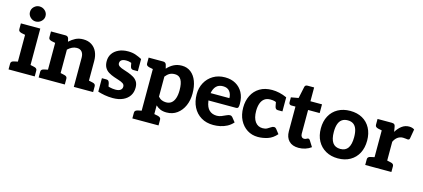

<svg xmlns="http://www.w3.org/2000/svg" viewBox="-67 -1332 4584 2083"><g transform="rotate(15 2225.0 -290.5)"><path d="M102 0V-517H244V0ZM26 0V-65Q26 -80 35.5 -88Q45 -96 61 -99L111 -110L124 0ZM222 0 235 -110 285 -99Q301 -96 310.5 -88Q320 -80 320 -65V0ZM124 -517 111 -407 61 -417Q45 -421 35.5 -428.5Q26 -436 26 -452V-517ZM175 -578Q141 -578 115 -603Q89 -628 89 -662Q89 -698 115 -722.5Q141 -747 175 -747Q211 -747 237.5 -722.5Q264 -698 264 -662Q264 -628 237.5 -603Q211 -578 175 -578Z M440 0V-517H527Q555 -517 563 -492L571 -457Q603 -487 640 -506Q677 -525 726 -525Q782 -525 821 -499.5Q860 -474 880 -430Q900 -386 900 -329V0H759V-329Q759 -370 739.5 -393.5Q720 -417 682 -417Q654 -417 629 -404.5Q604 -392 582 -371V0ZM364 0V-65Q364 -80 373.5 -88Q383 -96 399 -99L449 -110L462 0ZM560 0 573 -110 623 -99Q639 -96 648.5 -88Q658 -80 658 -65V0ZM878 0 892 -110 942 -99Q958 -96 967 -88Q976 -80 976 -65V0ZM462 -517 449 -407 399 -417Q383 -421 373.5 -428.5Q364 -436 364 -452V-517Z M1197 8Q1149 8 1105.5 0Q1062 -8 1029 -19V-107L1095 -114Q1106 -104 1138 -96Q1170 -88 1202 -88Q1240 -88 1258.5 -102.5Q1277 -117 1277 -141Q1277 -164 1258 -176.5Q1239 -189 1211 -197.5Q1183 -206 1155 -216Q1120 -228 1091.5 -245.5Q1063 -263 1047 -291.5Q1031 -320 1031 -363Q1031 -411 1055.5 -447Q1080 -483 1125 -504Q1170 -525 1230 -525Q1278 -525 1315 -512Q1352 -499 1386 -481V-417L1318 -404Q1301 -410 1281 -417Q1261 -424 1234 -424Q1213 -424 1197 -418.5Q1181 -413 1173 -402Q1165 -391 1165 -375Q1165 -355 1184.5 -342Q1204 -329 1233 -320.5Q1262 -312 1288 -302Q1321 -290 1348.5 -274Q1376 -258 1392.5 -232Q1409 -206 1409 -165Q1409 -112 1383.5 -73.5Q1358 -35 1310.5 -13.5Q1263 8 1197 8ZM1287 -447 1386 -422V-344H1335Q1319 -344 1311 -353Q1303 -362 1300 -378ZM1128 -67 1029 -92V-170H1080Q1096 -170 1103.5 -161Q1111 -152 1115 -136Z M1537 166V-517H1624Q1652 -517 1660 -492L1671 -449Q1702 -484 1742 -505Q1782 -526 1834 -526Q1893 -526 1935.5 -492.5Q1978 -459 2000 -400Q2022 -341 2022 -263Q2022 -187 1995 -126Q1968 -65 1918.5 -28.5Q1869 8 1801 8Q1760 8 1731 -4.5Q1702 -17 1679 -39V166ZM1768 -97Q1804 -97 1828 -116Q1852 -135 1864.5 -172Q1877 -209 1877 -263Q1877 -339 1854.5 -378Q1832 -417 1785 -417Q1749 -417 1725 -403.5Q1701 -390 1679 -362V-137Q1698 -115 1720.5 -106Q1743 -97 1768 -97ZM1559 -517 1546 -407 1496 -417Q1480 -421 1470.5 -428.5Q1461 -436 1461 -452V-517ZM1461 166V102Q1461 86 1470.5 78.5Q1480 71 1496 67L1546 57L1559 166ZM1657 166 1670 57 1720 67Q1736 71 1745.5 78.5Q1755 86 1755 102V166Z M2326 8Q2247 8 2189 -27Q2131 -62 2099 -124.5Q2067 -187 2067 -270Q2067 -341 2098.5 -399Q2130 -457 2187 -491Q2244 -525 2319 -525Q2388 -525 2439 -496Q2490 -467 2518.5 -414.5Q2547 -362 2547 -289Q2547 -260 2541.5 -248Q2536 -236 2515 -236H2208Q2208 -233 2208.5 -230.5Q2209 -228 2210 -225Q2219 -161 2252 -130Q2285 -99 2338 -99Q2364 -99 2389.5 -109.5Q2415 -120 2438 -131Q2461 -142 2477 -142Q2492 -142 2503 -130L2544 -79Q2515 -46 2478.5 -27Q2442 -8 2403 0Q2364 8 2326 8ZM2210 -319H2421Q2421 -364 2396.5 -395Q2372 -426 2322 -426Q2274 -426 2246.5 -398Q2219 -370 2210 -319Z M2827 8Q2760 8 2707 -25.5Q2654 -59 2623 -119Q2592 -179 2592 -260Q2592 -336 2622 -396Q2652 -456 2709 -490.5Q2766 -525 2847 -525Q2888 -525 2930 -515.5Q2972 -506 3014 -487V-407L2945 -394Q2925 -408 2905.5 -414Q2886 -420 2856 -420Q2814 -420 2788 -400Q2762 -380 2749.5 -344Q2737 -308 2737 -260Q2737 -182 2768 -139.5Q2799 -97 2853 -97Q2882 -97 2902.5 -108Q2923 -119 2939 -130.5Q2955 -142 2970 -142Q2979 -142 2985 -139Q2991 -136 2996 -130L3036 -79Q2992 -28 2937 -10Q2882 8 2827 8ZM2915 -432 3014 -407V-329H2962Q2947 -329 2939 -338Q2931 -347 2928 -363Z M3284 8Q3213 8 3175 -31.5Q3137 -71 3137 -139V-416H3090Q3079 -416 3071 -423Q3063 -430 3063 -444V-500L3146 -515L3174 -647Q3179 -669 3205 -669H3279V-514H3409V-416H3279V-149Q3279 -128 3289 -115.5Q3299 -103 3317 -103Q3328 -103 3336 -106.5Q3344 -110 3350 -113.5Q3356 -117 3363 -117Q3373 -117 3381 -105L3424 -37Q3395 -15 3358.5 -3.5Q3322 8 3284 8Z M3725 -525Q3804 -525 3862 -492.5Q3920 -460 3952 -400Q3984 -340 3984 -260Q3984 -179 3952.5 -119Q3921 -59 3862.5 -25.5Q3804 8 3725 8Q3647 8 3588 -25.5Q3529 -59 3496.5 -119Q3464 -179 3464 -260Q3464 -340 3496.5 -400Q3529 -460 3588 -492.5Q3647 -525 3725 -525ZM3725 -98Q3783 -98 3810.5 -138.5Q3838 -179 3838 -259Q3838 -312 3826 -347.5Q3814 -383 3789 -401Q3764 -419 3725 -419Q3686 -419 3660.5 -401Q3635 -383 3622.5 -347.5Q3610 -312 3610 -259Q3610 -179 3638 -138.5Q3666 -98 3725 -98Z M4108 0V-517H4192Q4213 -517 4221.5 -509Q4230 -501 4233 -482L4242 -428Q4269 -473 4305 -499.5Q4341 -526 4385 -526Q4404 -526 4419 -521.5Q4434 -517 4445 -509L4427 -405Q4425 -395 4419.5 -391Q4414 -387 4404 -387Q4401 -387 4384 -389.5Q4367 -392 4353 -392Q4319 -392 4293 -373.5Q4267 -355 4250 -319V0ZM4228 0 4241 -110 4291 -99Q4307 -96 4316.5 -88Q4326 -80 4326 -65V0ZM4032 0V-65Q4032 -80 4041.5 -88Q4051 -96 4067 -99L4117 -110L4130 0ZM4130 -517 4117 -407 4067 -417Q4051 -421 4041.5 -428.5Q4032 -436 4032 -452V-517Z"/></g></svg>

Font: Aleo ExtraBold
Style: Regular
Weight: 800
Designer: Alessio Laiso
Foundry: Alessio Laiso
Version: Version 2.001;gftools[0.9.29]